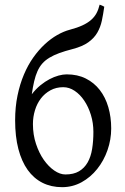

<svg xmlns="http://www.w3.org/2000/svg" viewBox="-20 -776 529 811"><path d="M247.1 -407.7Q216.8 -407.7 192.9 -394.5Q168.9 -381.3 152.6 -359.9Q136.2 -338.4 127.7 -310.3Q119.1 -282.2 119.1 -252Q119.1 -207 132.1 -168.2Q145 -129.4 165 -100.8Q185.1 -72.3 209.2 -55.7Q233.4 -39.1 256.3 -39.1Q291 -39.1 313.7 -52.5Q336.4 -65.9 350.1 -89.8Q363.8 -113.8 369.1 -146.7Q374.5 -179.7 374.5 -218.8Q374.5 -256.3 364 -290.5Q353.5 -324.7 335.9 -350.8Q318.4 -377 295.4 -392.3Q272.5 -407.7 247.1 -407.7ZM286.6 -568.8Q254.4 -560.5 230.5 -551.8Q206.5 -543 188.7 -532.2Q170.9 -521.5 158.7 -507.6Q146.5 -493.7 138.2 -475.1Q129.9 -456.5 124.3 -432.6Q118.7 -408.7 114.3 -377.9Q130.9 -399.4 150.1 -415.3Q169.4 -431.2 189 -441.4Q208.5 -451.7 227.3 -456.8Q246.1 -461.9 261.7 -461.9Q307.6 -461.9 342.5 -444.3Q377.4 -426.8 401.4 -396Q425.3 -365.2 437.5 -323.5Q449.7 -281.7 449.7 -233.4Q449.7 -186.5 434.1 -141.8Q418.5 -97.2 390.6 -62.3Q362.8 -27.3 324.7 -6.3Q286.6 14.6 242.2 14.6Q196.3 14.6 159.4 -3.9Q122.6 -22.5 96.9 -58.3Q71.3 -94.2 57.6 -146.7Q43.9 -199.2 43.9 -267.6Q43.9 -324.2 54 -372.6Q64 -420.9 81.1 -461.2Q98.1 -501.5 120.8 -533.4Q143.6 -565.4 169.2 -589.1Q194.8 -612.8 221.9 -628.2Q249 -643.6 274.9 -650.4Q306.2 -658.7 327.9 -668.7Q349.6 -678.7 364.3 -691.4Q378.9 -704.1 387.5 -720Q396 -735.8 400.9 -756.3Q405.8 -754.9 411.1 -752.4Q416.5 -750 420.4 -747.6Q416 -716.3 410.2 -688.7Q404.3 -661.1 390.9 -637.9Q377.4 -614.7 352.8 -597.2Q328.1 -579.6 286.6 -568.8Z"/></svg>

Font: Akkhara
Style: Regular
Weight: 400
Designer: J. Victor Gaultney
Version: Version 1.00 June 13, 2006, initial release